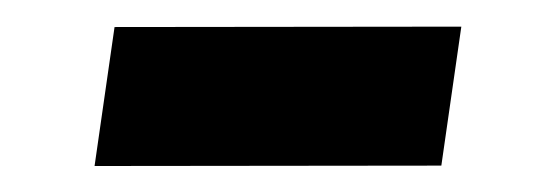

<svg xmlns="http://www.w3.org/2000/svg" viewBox="-20 -331 426 147"><path d="M52.4 -203.9 67.7 -310.3 333.2 -310.6 317.9 -204.2Z"/></svg>

Font: Public Sans Thin
Style: Italic
Weight: 100
Italic angle: -8°
Designer: The Public Sans project authors (U.S. Web Design System). Libre Franklin designed by Pablo Impallari and Rodrigo Fuenzal
Version: Version 2.000